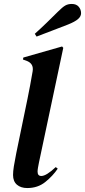

<svg xmlns="http://www.w3.org/2000/svg" viewBox="-20 -936 430 971"><path d="M118 15Q85 15 65.5 -2Q46 -19 46 -51Q46 -69 50 -94.5Q54 -120 62 -160L119 -436Q127 -474 132.5 -505Q138 -536 145 -575Q152 -615 113 -629L96 -635L98 -645L294 -701L300 -694L177 -114Q174 -99 172 -87.5Q170 -76 170 -68Q170 -46 189 -46Q214 -46 262 -91L272 -83Q247 -46 209 -15.5Q171 15 118 15ZM156 -765Q185 -791 215.5 -820.5Q246 -850 273 -877Q296 -900 310 -908Q324 -916 343 -916Q366 -916 378 -902Q390 -888 390 -869Q390 -853 374.5 -839.5Q359 -826 324 -812Q282 -796 243.5 -781Q205 -766 165 -751Z"/></svg>

Font: DeepMind Serif Display
Style: Italic
Weight: 400
Italic angle: -12°
Designer: Frank Grießhammer / Modifications: Colophon Foundry
Foundry: Colophon Foundry
Version: Version 5.003; ttfautohint (v1.8.2)